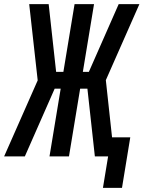

<svg xmlns="http://www.w3.org/2000/svg" viewBox="-42 -755 693 927"><path d="M455 152 480 0H416L380 -327H345L291 0H197L251 -327H222L78 0H-22L140 -367L99 -735H193L229 -408H264L318 -735H412L358 -408H387L531 -735H631L469 -368L499 -92H587L547 152Z"/></svg>

Font: Iosevka SmBd Ex Obl
Style: Regular
Weight: 600
Width: 7
Italic angle: -9°
Monospace: yes
Designer: Belleve Invis
Foundry: Belleve Invis
Version: Version 32.5.0; ttfautohint (v1.8.4)